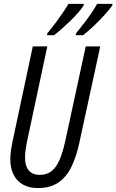

<svg xmlns="http://www.w3.org/2000/svg" viewBox="-20 -951 595 981"><path d="M173.3 9.8Q129.4 9.8 97.9 -7.6Q66.4 -24.9 49.6 -57.9Q32.7 -90.8 32.7 -137.7Q32.7 -155.8 35.4 -177.7Q38.1 -199.7 43 -222.7L147.5 -713.9H221.7L116.2 -218.8Q112.3 -199.2 110.1 -180.7Q107.9 -162.1 107.9 -146.5Q107.9 -101.6 127.4 -79.6Q147 -57.6 182.6 -57.6Q218.3 -57.6 242.4 -75.9Q266.6 -94.2 283.4 -132.6Q300.3 -170.9 313.5 -230.5L418 -713.9H492.2L385.7 -223.1Q370.6 -151.9 345.2 -99.4Q319.8 -46.9 278.6 -18.6Q237.3 9.8 173.3 9.8ZM366.7 -771 368.7 -780.8Q392.6 -810.1 413.3 -837.4Q434.1 -864.7 450.2 -888.7Q466.3 -912.6 476.1 -931.2H554.7L553.7 -922.9Q543 -907.7 525.1 -887.2Q507.3 -866.7 486.1 -845Q464.8 -823.2 443.4 -804Q421.9 -784.7 404.3 -771ZM220.2 -771 221.7 -780.8Q246.1 -810.1 266.6 -837.6Q287.1 -865.2 303.2 -889.2Q319.3 -913.1 330.1 -931.2H408.2L407.2 -922.9Q397 -906.7 379.4 -886.5Q361.8 -866.2 340.3 -845.2Q318.8 -824.2 296.9 -804.9Q274.9 -785.6 255.9 -771Z"/></svg>

Font: Open Sans Condensed
Style: Italic
Weight: 400
Width: 3
Italic angle: -12°
Designer: Monotype Design Team
Foundry: Monotype Imaging Inc.
Version: Version 3.000